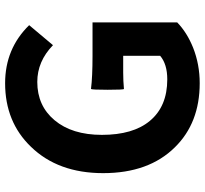

<svg xmlns="http://www.w3.org/2000/svg" viewBox="-45 -731 790 740"><g transform="rotate(-90 350.0 -361.0)"><path d="M399.4 13.7Q246.1 13.7 152.3 -82Q52.7 -182.6 52.7 -358.4Q52.7 -532.2 154.3 -636.7Q250 -736.3 399.4 -736.3Q532.2 -736.3 623 -643.6L545.9 -551.8Q483.4 -612.3 404.3 -612.3Q312.5 -612.3 256.8 -545.9Q200.2 -478.5 200.2 -363.3Q200.2 -243.2 253.9 -178.7Q309.6 -111.3 414.1 -111.3Q472.7 -111.3 504.9 -138.7V-281.2H440.4Q408.2 -281.2 377 -278.3Q374 -280.3 374 -340.8Q374 -401.4 377 -405.3Q423.8 -399.4 504.9 -399.4H633.8V-236.3V-73.2Q594.7 -35.2 536.1 -11.7Q471.7 13.7 399.4 13.7Z"/></g></svg>

Font: Bpmf GenSeki Gothic B
Style: B
Weight: 700
Foundry: But Ko
Version: Version 1.320